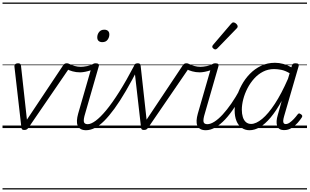

<svg xmlns="http://www.w3.org/2000/svg" viewBox="-20 -1018 2460 1526"><path d="M173 15Q160 15 155.5 10Q151 5 150 -5L95 -486Q93 -500 101 -507.5Q109 -515 123 -515Q135 -515 140.5 -510.5Q146 -506 147 -494L194 -67L480 -496Q488 -508 494.5 -511.5Q501 -515 510 -515Q527 -515 535.5 -505Q544 -495 535 -483L207 -4Q201 5 193.5 10Q186 15 173 15ZM0 478H509V488H0ZM0 -20H509V0H0ZM0 -505H509V-500H0ZM0 -998H509V-988H0Z M617 -443Q585 -443 556.5 -451Q528 -459 511 -469Q504 -473 503.5 -480.5Q503 -488 507.5 -496.5Q512 -505 518 -509.5Q524 -514 528 -511Q550 -500 573.5 -493.5Q597 -487 622 -487Q642 -487 671.5 -492.5Q701 -498 720 -510Q728 -515 734 -509Q740 -503 742 -494Q744 -485 737 -478Q723 -467 701.5 -459.5Q680 -452 657 -447.5Q634 -443 617 -443ZM509 478V488ZM509 -20V0ZM509 -505V-500ZM509 -998V-988Z M665 17Q638 17 621.5 7.5Q605 -2 597.5 -19.5Q590 -37 591.5 -61Q593 -85 601 -114L711 -495Q715 -506 721 -510.5Q727 -515 740 -515Q756 -515 762.5 -509Q769 -503 765 -491L657 -116Q643 -71 646.5 -51Q650 -31 677 -31Q688 -31 692.5 -23.5Q697 -16 695.5 -7Q694 2 686 9.5Q678 17 665 17ZM793 -683Q775 -683 764 -692.5Q753 -702 753 -721Q753 -745 767.5 -763.5Q782 -782 809 -782Q827 -782 838 -772.5Q849 -763 849 -744Q849 -721 835 -702Q821 -683 793 -683ZM509 478H834V488H509ZM509 -20H834V0H509ZM509 -505H834V-500H509ZM509 -998H834V-988H509Z M663 17Q653 17 648.5 9.5Q644 2 645.5 -7Q647 -16 655 -23.5Q663 -31 677 -31Q703 -31 740 -58Q777 -85 824 -141.5Q871 -198 927.5 -287.5Q984 -377 1049 -501Q1054 -510 1064 -509Q1074 -508 1081 -500Q1088 -492 1082 -482Q1028 -377 980.5 -295.5Q933 -214 890 -155Q847 -96 808.5 -57.5Q770 -19 734 -1Q698 17 663 17ZM834 478H952V488H834ZM834 -20H952V0H834ZM834 -505H952V-500H834ZM834 -998H952V-988H834Z M1124 15Q1111 15 1106.5 10Q1102 5 1101 -5L1046 -486Q1044 -500 1052 -507.5Q1060 -515 1074 -515Q1086 -515 1091.5 -510.5Q1097 -506 1098 -494L1145 -67L1431 -496Q1439 -508 1445.5 -511.5Q1452 -515 1461 -515Q1478 -515 1486.5 -505Q1495 -495 1486 -483L1158 -4Q1152 5 1144.5 10Q1137 15 1124 15ZM951 478H1460V488H951ZM951 -20H1460V0H951ZM951 -505H1460V-500H951ZM951 -998H1460V-988H951Z M1568 -443Q1536 -443 1507.5 -451Q1479 -459 1462 -469Q1455 -473 1454.5 -480.5Q1454 -488 1458.5 -496.5Q1463 -505 1469 -509.5Q1475 -514 1479 -511Q1501 -500 1524.5 -493.5Q1548 -487 1573 -487Q1593 -487 1622.5 -492.5Q1652 -498 1671 -510Q1679 -515 1685 -509Q1691 -503 1693 -494Q1695 -485 1688 -478Q1674 -467 1652.5 -459.5Q1631 -452 1608 -447.5Q1585 -443 1568 -443ZM1460 478V488ZM1460 -20V0ZM1460 -505V-500ZM1460 -998V-988Z M1616 17Q1589 17 1572.5 7.5Q1556 -2 1548.5 -19.5Q1541 -37 1542.5 -61Q1544 -85 1552 -114L1662 -495Q1666 -506 1672 -510.5Q1678 -515 1691 -515Q1708 -515 1714 -509Q1720 -503 1716 -491L1608 -116Q1594 -71 1597.5 -51Q1601 -31 1628 -31Q1639 -31 1643.5 -23.5Q1648 -16 1646.5 -7Q1645 2 1637.5 9.5Q1630 17 1616 17ZM1460 478H1785V488H1460ZM1460 -20H1785V0H1460ZM1460 -505H1785V-500H1460ZM1460 -998H1785V-988H1460Z M1615 17Q1604 17 1599 9.5Q1594 2 1595.5 -7Q1597 -16 1605 -23.5Q1613 -31 1628 -31Q1653 -31 1684.5 -51Q1716 -71 1750 -108Q1784 -145 1819 -195.5Q1854 -246 1887 -307Q1892 -316 1900.5 -315Q1909 -314 1915 -307.5Q1921 -301 1917 -292Q1882 -224 1845 -167Q1808 -110 1769.5 -69Q1731 -28 1692 -5.5Q1653 17 1615 17ZM1785 478V488ZM1785 -20V0ZM1785 -505V-500ZM1785 -998V-988Z M1691 -625Q1685 -625 1676 -632Q1667 -639 1667 -646Q1667 -650 1668.5 -654Q1670 -658 1675 -663L1815 -827Q1821 -834 1825.5 -837Q1830 -840 1835 -840Q1842 -840 1850 -835Q1858 -830 1863.5 -822.5Q1869 -815 1869 -808Q1869 -803 1867 -799.5Q1865 -796 1861 -792L1708 -634Q1699 -625 1691 -625Z M1963 17Q1928 17 1901 -2Q1874 -21 1859.5 -56.5Q1845 -92 1845 -141Q1845 -188 1859 -239.5Q1873 -291 1900 -341Q1927 -391 1966 -431Q2005 -471 2055 -495Q2105 -519 2166 -519Q2198 -519 2231.5 -510Q2265 -501 2296 -483L2300 -498Q2303 -508 2310 -511.5Q2317 -515 2329 -515Q2347 -515 2352 -508Q2357 -501 2353 -490L2238 -94Q2232 -73 2231 -59.5Q2230 -46 2235 -39Q2240 -32 2250 -32Q2266 -32 2282.5 -43.5Q2299 -55 2315.5 -72.5Q2332 -90 2345 -108Q2351 -116 2356.5 -116.5Q2362 -117 2370 -111Q2381 -105 2382 -98Q2383 -91 2379 -85Q2367 -66 2346 -42Q2325 -18 2298 -1Q2271 16 2239 16Q2215 16 2201.5 7Q2188 -2 2182.5 -18.5Q2177 -35 2178.5 -57Q2180 -79 2188 -105Q2196 -132 2203.5 -160Q2211 -188 2219 -216Q2174 -135 2130.5 -83.5Q2087 -32 2045.5 -7.5Q2004 17 1963 17ZM1902 -146Q1902 -113 1910 -87.5Q1918 -62 1934.5 -47.5Q1951 -33 1976 -33Q2015 -33 2063.5 -73Q2112 -113 2164.5 -193Q2217 -273 2269 -392L2282 -436Q2246 -457 2215.5 -463Q2185 -469 2158 -469Q2111 -469 2071 -448.5Q2031 -428 2000 -393.5Q1969 -359 1947 -316.5Q1925 -274 1913.5 -229.5Q1902 -185 1902 -146ZM1785 478H2420V488H1785ZM1785 -20H2420V0H1785ZM1785 -505H2420V-500H1785ZM1785 -998H2420V-988H1785Z"/></svg>

Font: Playwrite AU SA Guides
Style: Regular
Weight: 400
Designer: Veronika Burian, José Scaglione
Foundry: TypeTogether
Version: Version 1.003